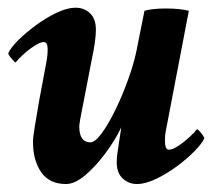

<svg xmlns="http://www.w3.org/2000/svg" viewBox="-20 -458 541 486"><path d="M147.5 7.8Q104.5 7.8 84 -22.5Q63.5 -52.7 63.5 -98.6Q63.5 -110.4 67.9 -136.7Q72.3 -163.1 79.1 -203.1L96.7 -296.9Q98.6 -306.6 99.6 -314.9Q100.6 -323.2 100.6 -334Q100.6 -351.6 90.8 -351.6Q82 -351.6 66.9 -341.8Q51.8 -332 38.6 -319.8Q25.4 -307.6 19.5 -299.8Q17.6 -299.8 9.3 -309.6Q1 -319.3 1 -323.2Q6.8 -336.9 25.9 -356Q44.9 -375 70.8 -394Q96.7 -413.1 123.5 -425.8Q150.4 -438.5 170.9 -438.5Q193.4 -438.5 208 -424.3Q222.7 -410.2 222.7 -382.8Q222.7 -369.1 220.2 -351.1Q217.8 -333 212.9 -310.5L190.4 -194.3Q189.5 -189.5 187 -177.2Q184.6 -165 182.6 -153.8Q180.7 -142.6 180.7 -137.7Q180.7 -97.7 209 -97.7Q220.7 -97.7 237.8 -121.1Q254.9 -144.5 272.5 -180.7Q290 -216.8 304.2 -256.3Q318.4 -295.9 325.2 -328.1L345.7 -430.7Q365.2 -436.5 400.4 -436.5Q434.6 -436.5 458 -430.7L399.4 -125Q398.4 -120.1 397.9 -114.7Q397.5 -109.4 397.5 -102.5Q397.5 -79.1 407.2 -79.1Q417 -79.1 431.6 -88.9Q446.3 -98.6 460 -111.3Q473.6 -124 478.5 -130.9Q481.4 -130.9 489.3 -121.1Q497.1 -111.3 497.1 -107.4Q491.2 -94.7 472.2 -75.2Q453.1 -55.7 427.2 -36.6Q401.4 -17.6 374.5 -4.9Q347.7 7.8 327.1 7.8Q305.7 7.8 290.5 -6.3Q275.4 -20.5 275.4 -47.9Q275.4 -55.7 277.3 -71.3Q279.3 -86.9 283.2 -110.4Q283.2 -111.3 287.1 -135.7Q270.5 -101.6 245.6 -68.4Q220.7 -35.2 194.8 -13.7Q168.9 7.8 147.5 7.8Z"/></svg>

Font: Crimson Text
Style: Bold Italic
Weight: 700
Italic angle: -11°
Designer: Sebastian Kosch
Foundry: Sebastian Kosch
Version: Version 1.100; ttfautohint (v1.8.4)